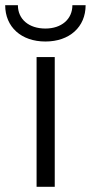

<svg xmlns="http://www.w3.org/2000/svg" viewBox="-69 -720 350 740"><path d="M72 -500V0H142V-500ZM261 -700H210C210 -646 168 -610 106 -610C42 -610 0 -646 0 -700H-49C-49 -616 13 -560 106 -560C199 -560 261 -616 261 -700Z"/></svg>

Font: Gully Light
Style: Regular
Weight: 300
Designer: jaikishan Patel
Foundry: MagicType
Version: Version 1.000;Glyphs 3.2 (3242)